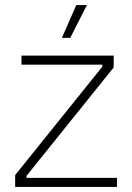

<svg xmlns="http://www.w3.org/2000/svg" viewBox="-20 -740 523 760"><path d="M258 -590 324 -720H282L225 -590ZM40 0H443V-36H85V-44L430 -473V-520H65V-484H385V-476L40 -47Z"/></svg>

Font: Fixel Text ExtraLight
Style: Regular
Weight: 200
Width: 4
Designer: AlfaBravo + MacPaw
Foundry: Kyrylo Tkachov, Marchela Mozhyna, Serhii Makarenko, Maria Weinstein, Zakhar Kryvoshyya
Version: Version 1.211